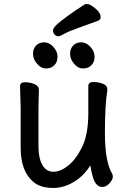

<svg xmlns="http://www.w3.org/2000/svg" viewBox="-20 -900 630 948"><path d="M510 -459V-455Q498 -384 498 -242Q498 -100 535 -40Q537 -36 537 -25Q537 -14 521 4.5Q505 23 485 23Q452 23 438 -28Q430 -56 426 -83Q400 -42 367 -17Q307 28 243.5 28Q180 28 146 -1Q82 -53 82 -171V-368L79 -474Q79 -494 103 -494Q127 -494 149.5 -485Q172 -476 172 -456L170 -368V-175Q170 -120 189 -86Q208 -52 243.5 -52Q279 -52 317.5 -83Q356 -114 386 -175.5Q416 -237 416 -342V-475Q416 -495 441 -495Q466 -495 488 -486.5Q510 -478 510 -459ZM264 -620Q264 -594 248.5 -578Q233 -562 207.5 -562Q182 -562 162.5 -585.5Q143 -609 143 -634Q143 -659 158 -675Q173 -691 198 -691Q223 -691 243.5 -668.5Q264 -646 264 -620ZM447 -620Q447 -594 431.5 -578Q416 -562 390.5 -562Q365 -562 345.5 -585.5Q326 -609 326 -634Q326 -659 341 -675Q356 -691 381 -691Q406 -691 426.5 -668.5Q447 -646 447 -620ZM477 -816Q477 -802 463 -797Q414 -779 366 -762Q318 -745 297.5 -733Q277 -721 267.5 -721Q258 -721 250 -729Q242 -737 242 -751Q242 -765 277 -793Q312 -821 354.5 -849.5Q397 -878 399.5 -879Q402 -880 411.5 -880Q421 -880 438 -868Q477 -841 477 -816Z"/></svg>

Font: LXGW ZhenKai
Style: Regular
Weight: 400
Designer: LXGW / Fontworks Inc.
Foundry: LXGW / Fontworks Inc.
Version: Version 0.800;June 8, 2025